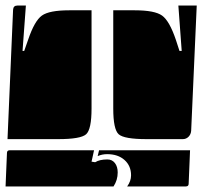

<svg xmlns="http://www.w3.org/2000/svg" viewBox="-27 -510 727 690"><path d="M0 -10 20 -475Q21 -490 35 -490H66L54 -327H60L74 -367Q97 -435 123.5 -454Q150 -473 222 -473H302V-120Q302 -45 282.5 -27.5Q263 -10 182 -10ZM380 -120V-473H457Q529 -473 555.5 -454Q582 -435 605 -367L618 -327H626L614 -490H680L660 -40Q659 -27 650.5 -18.5Q642 -10 630 -10H500Q419 -10 399.5 -27.5Q380 -45 380 -120ZM-7 160 -2 40Q-2 30 8 30H311L302 71L315 73Q331 63 359 63Q376 63 386 76Q396 89 396 110Q396 137 381 160ZM324 51 329 30H656L651 150Q651 160 641 160H430Q444 141 444 120Q444 86 420.5 65Q397 44 358 44Q340 44 324 51Z"/></svg>

Font: PrimecolorB
Style: Medium
Weight: 500
Designer: gluk
Foundry: gluk
Version: Version 0.672